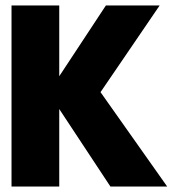

<svg xmlns="http://www.w3.org/2000/svg" viewBox="-20 -680 646 700"><path d="M346.5 -344 589.5 0H382.5L196 -282.5V0H22V-660H196V-402L366 -660H562Z"/></svg>

Font: League Spartan Thin ExtraBold
Style: Regular
Weight: 800
Version: Version 2.002